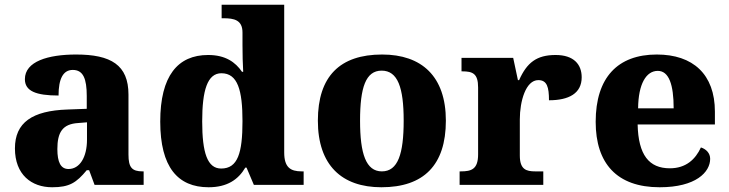

<svg xmlns="http://www.w3.org/2000/svg" viewBox="-20 -780 3075 810"><path d="M200 10C273 10 302 -9 346 -62H356L379 0H586V-57H582C537 -57 522 -73 522 -128V-381C522 -506 448 -550 301 -550C183 -550 85 -521 85 -446C85 -396 131 -377 227 -377C227 -447 246 -485 287 -485C331 -485 346 -448 346 -375V-321L265 -318C116 -313 43 -263 43 -154C43 -43 113 10 200 10ZM269 -67C236 -67 222 -96 222 -151C222 -221 243 -257 310 -261L347 -264V-191C347 -116 316 -67 269 -67Z M860 10C938 10 985 -22 1015 -73H1020L1051 0H1261V-57H1253C1205 -57 1179 -74 1179 -137V-760H915V-703H923C967 -703 1003 -696 1003 -643V-591C1003 -553 1004 -508 1006 -477H1001C973 -518 931 -548 858 -548C730 -548 656 -460 656 -267C656 -75 730 10 860 10ZM913 -69C855 -69 833 -135 833 -268C833 -399 855 -471 914 -471C983 -471 1003 -399 1003 -269C1003 -134 983 -69 913 -69Z M1589 10C1767 10 1861 -83 1861 -271C1861 -458 1759 -550 1592 -550C1414 -550 1321 -458 1321 -271C1321 -83 1422 10 1589 10ZM1591 -57C1524 -57 1499 -131 1499 -271C1499 -411 1523 -482 1590 -482C1658 -482 1683 -411 1683 -271C1683 -131 1659 -57 1591 -57Z M1919 0H2272V-57H2238C2200 -57 2173 -65 2173 -124V-276C2173 -353 2198 -442 2251 -442C2288 -442 2296 -412 2296 -357C2380 -357 2434 -386 2434 -454C2434 -508 2401 -548 2324 -548C2244 -548 2203 -516 2170 -442H2165L2145 -536H1927V-479H1930C1974 -479 1997 -470 1997 -411V-129C1997 -66 1969 -57 1924 -57H1919Z M2763 10C2916 10 2976 -54 2976 -110C2976 -134 2959 -151 2937 -158C2914 -108 2874 -70 2806 -70C2718 -70 2673 -126 2670 -255H2996V-309C2996 -467 2903 -550 2751 -550C2586 -550 2493 -453 2493 -266C2493 -91 2582 10 2763 10ZM2822 -323H2672C2673 -426 2706 -481 2755 -481C2802 -481 2822 -423 2822 -323Z"/></svg>

Font: Noto Serif Myanmar ExtraBold
Style: Regular
Weight: 800
Designer: Ben Mitchell and the Monotype Design Team
Foundry: Monotype Imaging Inc.
Version: Version 2.106